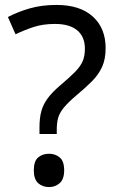

<svg xmlns="http://www.w3.org/2000/svg" viewBox="-20 -744 474 778"><path d="M140 -228Q140 -266 147.5 -293.5Q155 -321 173.5 -346Q192 -371 224 -398Q263 -431 284.5 -453Q306 -475 315 -496Q324 -517 324 -547Q324 -595 293 -621Q262 -647 203 -647Q154 -647 116 -634.5Q78 -622 43 -605L12 -675Q52 -696 100.5 -710Q149 -724 209 -724Q304 -724 356 -677Q408 -630 408 -549Q408 -504 393.5 -472.5Q379 -441 352.5 -414.5Q326 -388 290 -358Q257 -330 239.5 -309Q222 -288 216 -267.5Q210 -247 210 -218V-201H140ZM117 -54Q117 -91 134.5 -106Q152 -121 179 -121Q204 -121 222 -106Q240 -91 240 -54Q240 -18 222 -2Q204 14 179 14Q152 14 134.5 -2Q117 -18 117 -54Z"/></svg>

Font: Noto Sans Khojki
Style: Regular
Weight: 400
Designer: Monotype Design Team
Foundry: Monotype Imaging Inc.
Version: Version 2.003; ttfautohint (v1.8.4.7-5d5b)